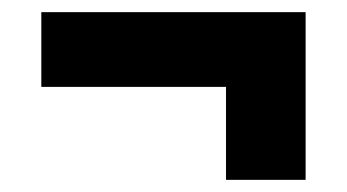

<svg xmlns="http://www.w3.org/2000/svg" viewBox="-20 -410 571 316"><path d="M483 -114H352V-267H48V-390H483Z"/></svg>

Font: FiraGOUPP
Style: Bold
Weight: 700
Designer: bBox Type
Foundry: bBox Type GmbH
Version: Version 1.001